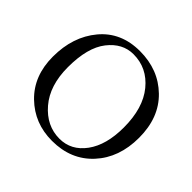

<svg xmlns="http://www.w3.org/2000/svg" viewBox="-163 -834 1020 1020"><g transform="rotate(45 347.0 -324.0)"><path d="M331 -622Q249 -622 191 -548Q133 -474 133 -327Q133 -189 203 -107.5Q273 -26 370 -26Q458 -26 514 -102.5Q570 -179 570 -310Q570 -456 502 -539Q434 -622 331 -622ZM666 -329Q666 -179 579 -84.5Q492 10 350 10Q218 10 127.5 -78Q37 -166 37 -310Q37 -460 119.5 -559Q202 -658 344 -658Q483 -658 574.5 -569Q666 -480 666 -329Z"/></g></svg>

Font: Triodion Unicode
Style: Normal
Weight: 400
Version: Version 1.1